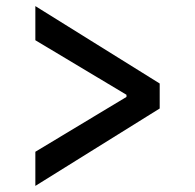

<svg xmlns="http://www.w3.org/2000/svg" viewBox="-20 -602 640 630"><path d="M96 -104 395 -284V-291L96 -470V-582L504 -328V-246L96 8Z"/></svg>

Font: IBM Plex Arabic Medium
Style: Regular
Weight: 500
Designer: Mike Abbink, Paul van der Laan, Pieter van Rosmalen, Wael Morcos, Khajak Apelian
Foundry: Bold Monday
Version: Version 1.0